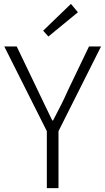

<svg xmlns="http://www.w3.org/2000/svg" viewBox="-20 -968 542 988"><path d="M221 0H281V-293L500 -729H438L331 -506C308 -453 281 -402 253 -348H249C222 -402 199 -453 173 -506L66 -729H2L221 -293ZM229 -780 381 -905 345 -948 202 -810Z"/></svg>

Font: Noto Sans CJK Light
Style: Regular
Weight: 300
Designer: Ryoko NISHIZUKA (kana & ideographs); Paul D. Hunt (Latin, Greek & Cyrillic); Wenlong ZHANG (bopomofo); Sandoll Communica
Foundry: Adobe Systems Incorporated
Version: Version 1.000;PS 1;hotconv 1.0.78;makeotf.lib2.5.61930